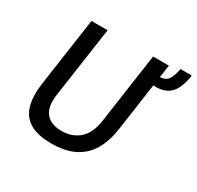

<svg xmlns="http://www.w3.org/2000/svg" viewBox="-160 -923 1142 1115"><g transform="rotate(30 411.0 -365.0)"><path d="M312 10Q218.5 10 166 -22Q113.5 -54 96.8 -115.5Q80 -177 92.5 -265.5L158.5 -723H266.5L198.5 -252Q190 -195 202.5 -157.5Q215 -120 246.5 -101.2Q278 -82.5 325.5 -82.5Q397 -82.5 444.2 -124Q491.5 -165.5 504 -252L571.5 -723H677.5L665.5 -639.5Q687.5 -640.5 702.2 -648.8Q717 -657 727.5 -678.5Q738 -700 746 -739.5H821.5Q813 -681.5 793.8 -644.8Q774.5 -608 741.5 -591.8Q708.5 -575.5 656.5 -578L610.5 -257Q598 -172.5 562.8 -112.8Q527.5 -53 465.8 -21.5Q404 10 312 10Z"/></g></svg>

Font: Public Sans Thin Medium
Style: Italic
Weight: 500
Italic angle: -8°
Version: Version 2.001